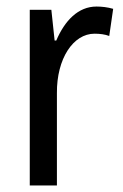

<svg xmlns="http://www.w3.org/2000/svg" viewBox="-20 -567 377 587"><path d="M275 -547C219 -547 178 -504 152 -443H147L137 -537H71V0H154V-282C153 -388 204 -464 269 -464C285 -464 301 -462 314 -457L326 -540C309 -545 291 -547 275 -547Z"/></svg>

Font: Noto Sans Sinhala Condensed
Style: Regular
Weight: 400
Width: 3
Designer: Jelle Bosma - Monotype Design Team
Foundry: Monotype Imaging Inc.
Version: Version 2.006